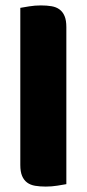

<svg xmlns="http://www.w3.org/2000/svg" viewBox="-20 -681 320 709"><path d="M225 -1Q214 1 192.5 4.5Q171 8 149 8Q127 8 109.5 5Q92 2 80 -7Q68 -16 61.5 -31.5Q55 -47 55 -72V-652Q66 -654 87.5 -657.5Q109 -661 131 -661Q153 -661 170.5 -658Q188 -655 200 -646Q212 -637 218.5 -621.5Q225 -606 225 -581Z"/></svg>

Font: Baloo Bhai
Style: Regular
Weight: 400
Designer: Supriya Tembe, Noopur Datye and Ek Type
Foundry: Ek Type
Version: Version 1.100;PS 1.000;hotconv 1.0.88;makeotf.lib2.5.647800;